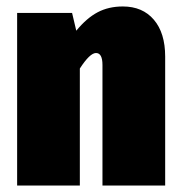

<svg xmlns="http://www.w3.org/2000/svg" viewBox="-20 -574 560 594"><path d="M491 -399V0H297V-373Q297 -410 277 -410Q258 -410 227 -362V0H33V-534H203L216 -479Q248 -518 282 -536Q316 -554 360 -554Q421 -554 456 -513Q491 -472 491 -399Z"/></svg>

Font: Fira Sans Condensed Black
Style: Regular
Weight: 900
Width: 3
Designer: Carrois Corporate & Edenspiekermann AG
Foundry: Carrois Corporate GbR & Edenspiekermann AG
Version: Version 4.203